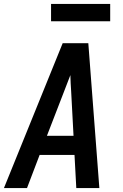

<svg xmlns="http://www.w3.org/2000/svg" viewBox="-30 -954 626 974"><path d="M-10 0H107L171 -168H348L357 0H474L418 -735H288ZM208 -265 295 -490Q303 -511 311 -531.5Q319 -552 327 -573Q327 -552 328.5 -531.5Q330 -511 331 -490L343 -265ZM229 -846H529V-934H229Z"/></svg>

Font: Iosevka Sparkle SmBdObl
Style: Regular
Weight: 600
Italic angle: -9°
Designer: Belleve Invis
Foundry: Belleve Invis
Version: Version 4.5.0; ttfautohint (v1.8.3)